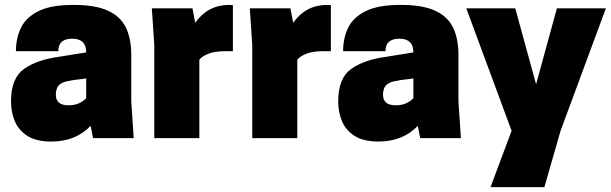

<svg xmlns="http://www.w3.org/2000/svg" viewBox="-20 -564 2494 784"><path d="M190 14Q128 14 92 -9Q56 -32 40.5 -69Q25 -106 25 -150Q25 -245 78 -282.5Q131 -320 220 -332L332 -350Q332 -406 275 -406Q218 -406 218 -355H45Q45 -407 65 -449.5Q85 -492 136 -518Q187 -544 280 -544Q369 -544 420.5 -520.5Q472 -497 494 -451.5Q516 -406 516 -340V-150L526 0H360L350 -50Q288 14 190 14ZM260 -134Q304 -134 332 -163V-244L312 -241Q279 -238 253 -232Q227 -226 217.5 -212.5Q208 -199 208 -177Q208 -134 260 -134Z M794 0H610V-380L600 -530H766L777 -471Q829 -544 916 -544L931 -543V-355H901Q856 -355 829.5 -344Q803 -333 794 -320Z M1194 0H1010V-380L1000 -530H1166L1177 -471Q1229 -544 1316 -544L1331 -543V-355H1301Q1256 -355 1229.5 -344Q1203 -333 1194 -320Z M1526 14Q1464 14 1428 -9Q1392 -32 1376.5 -69Q1361 -106 1361 -150Q1361 -245 1414 -282.5Q1467 -320 1556 -332L1668 -350Q1668 -406 1611 -406Q1554 -406 1554 -355H1381Q1381 -407 1401 -449.5Q1421 -492 1472 -518Q1523 -544 1616 -544Q1705 -544 1756.5 -520.5Q1808 -497 1830 -451.5Q1852 -406 1852 -340V-150L1862 0H1696L1686 -50Q1624 14 1526 14ZM1596 -134Q1640 -134 1668 -163V-244L1648 -241Q1615 -238 1589 -232Q1563 -226 1553.5 -212.5Q1544 -199 1544 -177Q1544 -134 1596 -134Z M2203 200H1983L2069 -30L1884 -530H2084L2169 -220L2254 -530H2454L2269 -30Z"/></svg>

Font: Tanohe Sans ExtraBold
Style: Regular
Weight: 800
Designer: Village Type and Design LLC & Cristiano Sobral
Foundry: Cooper Hewitt Smithsonian Design Museum
Version: Version 1.00;September 29, 2021;FontCreator 13.0.0.2655 64-b